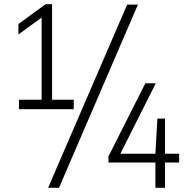

<svg xmlns="http://www.w3.org/2000/svg" viewBox="-20 -830 890 918"><path d="M70.5 -308V-353H179V-746L68 -665V-715L198 -810H229V-353H332.5V-308ZM210 68 588 -808H639.5L262 68ZM498.5 -53V-82L675 -432H725L555.5 -95H723L732.5 -263H769V-95H836.5V-53H769V68H723V-53Z"/></svg>

Font: Encode Sans SmCnd Lt
Style: Regular
Weight: 300
Width: 4
Designer: Multiple Designers
Foundry: Impallari Type
Version: Version 3.002; ttfautohint (v1.8.3) -l 8 -r 50 -G 200 -x 14 